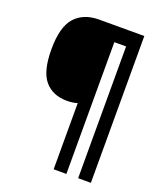

<svg xmlns="http://www.w3.org/2000/svg" viewBox="-159 -955 919 1090"><g transform="rotate(20 300.5 -409.5)"><path d="M522 34H445V-762H374V34H297V-366Q271 -357 234 -357Q148 -357 100 -413.5Q52 -470 52 -602Q52 -738 104 -795.5Q156 -853 249 -853H522Z"/></g></svg>

Font: Noto Sans Telugu UI SemiCondensed
Style: Bold
Weight: 700
Width: 4
Designer: Jelle Bosma - Monotype Design Team
Foundry: Monotype Imaging Inc.
Version: Version 2.005; ttfautohint (v1.8.4.7-5d5b)